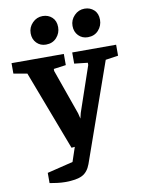

<svg xmlns="http://www.w3.org/2000/svg" viewBox="-118 -778 754 1016"><g transform="rotate(-10 259.0 -270.0)"><path d="M149 173Q129 173 105.5 170Q82 167 66 164V109L205 75L249 -56L293 -8L213 0L51 -427L-22 -440V-496H259V-436L193 -427V-416L279 -173L286 -144L293 -173L376 -416V-428L304 -436V-496H540V-437L472 -427L286 101Q271 142 240.5 157.5Q210 173 149 173ZM400 -561Q370 -561 350 -581.5Q330 -602 330 -634Q330 -666 353 -689.5Q376 -713 408 -713Q438 -713 458.5 -694Q479 -675 479 -641Q479 -609 457.5 -585Q436 -561 400 -561ZM175 -561Q145 -561 125 -581.5Q105 -602 105 -634Q105 -666 128 -689.5Q151 -713 183 -713Q213 -713 233.5 -694Q254 -675 254 -641Q254 -609 232.5 -585Q211 -561 175 -561Z"/></g></svg>

Font: Faustina
Style: Bold
Weight: 700
Designer: Alfonso Garcia
Foundry: http://www.omnibus-type.com
Version: Version 1.200